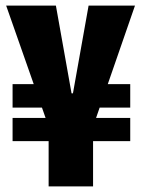

<svg xmlns="http://www.w3.org/2000/svg" viewBox="-20 -673 505 687"><path d="M25 -168V-251H446V-168ZM25 -288V-372H205V-288ZM302 -288V-372H446V-288ZM154 -6V-220L2 -653H180L236 -339H241L297 -653H463L313 -220V-6Z"/></svg>

Font: Bricolage Grotesque 72pt Condensed ExtraBold
Style: Regular
Weight: 800
Width: 3
Designer: Mathieu Triay
Foundry: Atelier Triay
Version: Version 1.001;gftools[0.9.33.dev8+g029e19f]